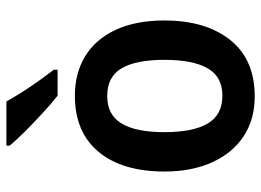

<svg xmlns="http://www.w3.org/2000/svg" viewBox="-128 -729 816 600"><g transform="rotate(-90 280.0 -429.0)"><path d="M516 -323Q516 -194 455 -117.5Q394 -41 279 -41Q207 -41 154.5 -75.5Q102 -110 73 -173.5Q44 -237 44 -323Q44 -455 105.5 -529Q167 -603 281 -603Q351 -603 404 -571Q457 -539 486.5 -476Q516 -413 516 -323ZM167 -323Q167 -234 194 -188Q221 -142 281 -142Q340 -142 366.5 -188Q393 -234 393 -323Q393 -412 366.5 -457Q340 -502 280 -502Q221 -502 194 -457Q167 -412 167 -323ZM263 -817Q275 -795 292.5 -767.5Q310 -740 329 -713.5Q348 -687 362 -669V-657H281Q259 -674 228 -702.5Q197 -731 168.5 -759.5Q140 -788 125 -807V-817Z"/></g></svg>

Font: Noto Sans Tamil UI SemiCondensed SemiBold
Style: Regular
Weight: 600
Width: 4
Designer: Jelle Bosma - Monotype Design Team
Foundry: Monotype Imaging Inc.
Version: Version 2.004; ttfautohint (v1.8.4.7-5d5b)